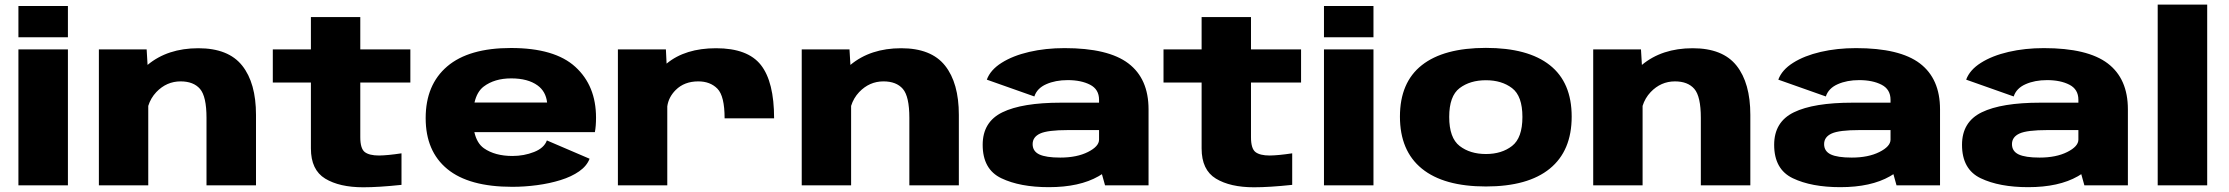

<svg xmlns="http://www.w3.org/2000/svg" viewBox="-20 -805 9682 834"><path d="M60 0V-590.5H275V0ZM60 -779H275V-643H60Z M409.5 0V-590.5H617L621 -523Q708 -595.5 841.5 -595.5Q972 -595.5 1032 -520Q1092 -444.5 1092 -306V0H877V-293Q877 -386 848.8 -418.8Q820.5 -451.5 764.5 -451.5Q703.5 -451.5 659 -405Q634.5 -379 624 -345V0Z M1558 8.5Q1454.5 8.5 1392.5 -29.2Q1330.5 -67 1330.5 -160V-446.5H1165V-590.5H1330.5V-731H1545V-590.5H1762.5V-446.5H1545V-209Q1545 -159.5 1564.5 -144.5Q1584 -129.5 1626.5 -129.5Q1664.5 -130 1724 -139V-2Q1624.5 8.5 1558 8.5Z M2205 6.5Q2017 6.5 1923 -70.8Q1829 -148 1829 -292Q1829 -437 1922.8 -516.8Q2016.5 -596.5 2199.5 -596.5Q2389.5 -596.5 2479.2 -514.5Q2569 -432.5 2569 -294Q2569 -257 2564 -231H2040.5Q2051.5 -182.5 2082 -161Q2130 -127.5 2206 -127.5Q2256 -127.5 2299.8 -144.8Q2343.5 -162 2355.5 -195L2541 -115.5Q2529 -84 2495.8 -60.8Q2462.5 -37.5 2415 -22.8Q2367.5 -8 2313.2 -0.8Q2259 6.5 2205 6.5ZM2041 -359.5H2356.5Q2351 -408 2315 -434Q2273 -464.5 2200.5 -464.5Q2128 -464.5 2081 -429Q2052 -407 2041 -359.5Z M3127.5 -291Q3127.5 -388 3096.2 -419.8Q3065 -451.5 3013 -451.5Q2952.5 -451.5 2915 -414Q2884 -383 2878.5 -343V0H2664V-590.5H2872.5L2875.5 -528.5Q2875.5 -529 2876 -529Q2956.5 -595.5 3090.5 -595.5Q3228 -595.5 3285.2 -522.5Q3342.5 -449.5 3342.5 -291Z M3462.5 0V-590.5H3670L3674 -523Q3761 -595.5 3894.5 -595.5Q4025 -595.5 4085 -520Q4145 -444.5 4145 -306V0H3930V-293Q3930 -386 3901.8 -418.8Q3873.5 -451.5 3817.5 -451.5Q3756.5 -451.5 3712 -405Q3687.5 -379 3677 -345V0Z M4780 0 4766.5 -48.5Q4759.5 -44 4752 -39.5Q4669 8 4536 8Q4410.5 8 4329.5 -30.8Q4248.5 -69.5 4248.5 -176Q4248.5 -275.5 4334.2 -317.2Q4420 -359 4589 -359H4754V-371.5Q4754 -417 4715 -437Q4676 -457 4618 -457Q4564.5 -457 4524.5 -439.2Q4484.5 -421.5 4473 -386L4266.5 -459Q4282 -501.5 4330.8 -532.2Q4379.5 -563 4450.5 -579.5Q4521.5 -596 4604 -596Q4794 -596 4881.5 -529.5Q4969 -463 4969 -330V0ZM4754 -198.5V-240H4619.5Q4531 -240 4498.2 -225Q4465.5 -210 4465.5 -179Q4465.5 -148 4494.5 -134.2Q4523.5 -120.5 4585.5 -120.5Q4657.5 -120.5 4705.8 -144.8Q4754 -169 4754 -198.5Z M5427 8.5Q5323.5 8.5 5261.5 -29.2Q5199.5 -67 5199.5 -160V-446.5H5034V-590.5H5199.5V-731H5414V-590.5H5631.5V-446.5H5414V-209Q5414 -159.5 5433.5 -144.5Q5453 -129.5 5495.5 -129.5Q5533.5 -130 5593 -139V-2Q5493.5 8.5 5427 8.5Z M5731 0V-590.5H5946V0ZM5731 -779H5946V-643H5731Z M6434.5 5Q6251.5 5 6156.2 -72.5Q6061 -150 6061 -298.5Q6061 -447 6156.2 -522Q6251.5 -597 6434.5 -597Q6617 -597 6712 -522Q6807 -447 6807 -298.5Q6807 -150 6712 -72.5Q6617 5 6434.5 5ZM6434.5 -136Q6503 -136 6548 -171Q6593 -206 6593 -297Q6593 -388 6548 -422.2Q6503 -456.5 6434.5 -456.5Q6365.5 -456.5 6320.2 -422.2Q6275 -388 6275 -297Q6275 -206 6320.2 -171Q6365.5 -136 6434.5 -136Z M6900.5 0V-590.5H7108L7112 -523Q7199 -595.5 7332.5 -595.5Q7463 -595.5 7523 -520Q7583 -444.5 7583 -306V0H7368V-293Q7368 -386 7339.8 -418.8Q7311.5 -451.5 7255.5 -451.5Q7194.5 -451.5 7150 -405Q7125.5 -379 7115 -345V0Z M8218 0 8204.5 -48.5Q8197.5 -44 8190 -39.5Q8107 8 7974 8Q7848.5 8 7767.5 -30.8Q7686.5 -69.5 7686.5 -176Q7686.5 -275.5 7772.2 -317.2Q7858 -359 8027 -359H8192V-371.5Q8192 -417 8153 -437Q8114 -457 8056 -457Q8002.5 -457 7962.5 -439.2Q7922.5 -421.5 7911 -386L7704.5 -459Q7720 -501.5 7768.8 -532.2Q7817.5 -563 7888.5 -579.5Q7959.5 -596 8042 -596Q8232 -596 8319.5 -529.5Q8407 -463 8407 -330V0ZM8192 -198.5V-240H8057.5Q7969 -240 7936.2 -225Q7903.5 -210 7903.5 -179Q7903.5 -148 7932.5 -134.2Q7961.5 -120.5 8023.5 -120.5Q8095.5 -120.5 8143.8 -144.8Q8192 -169 8192 -198.5Z M9034 0 9020.5 -48.5Q9013.5 -44 9006 -39.5Q8923 8 8790 8Q8664.5 8 8583.5 -30.8Q8502.5 -69.5 8502.5 -176Q8502.5 -275.5 8588.2 -317.2Q8674 -359 8843 -359H9008V-371.5Q9008 -417 8969 -437Q8930 -457 8872 -457Q8818.5 -457 8778.5 -439.2Q8738.5 -421.5 8727 -386L8520.5 -459Q8536 -501.5 8584.8 -532.2Q8633.5 -563 8704.5 -579.5Q8775.5 -596 8858 -596Q9048 -596 9135.5 -529.5Q9223 -463 9223 -330V0ZM9008 -198.5V-240H8873.5Q8785 -240 8752.2 -225Q8719.5 -210 8719.5 -179Q8719.5 -148 8748.5 -134.2Q8777.5 -120.5 8839.5 -120.5Q8911.5 -120.5 8959.8 -144.8Q9008 -169 9008 -198.5Z M9352.5 0V-785H9567.5V0Z"/></svg>

Font: Anybody ExtraExpanded ExtraBold
Style: Regular
Weight: 800
Width: 8
Designer: Tyler Finck
Foundry: Etcetera Type Company
Version: Version 1.010; ttfautohint (v1.8.3) -l 8 -r 50 -G 200 -x 14 